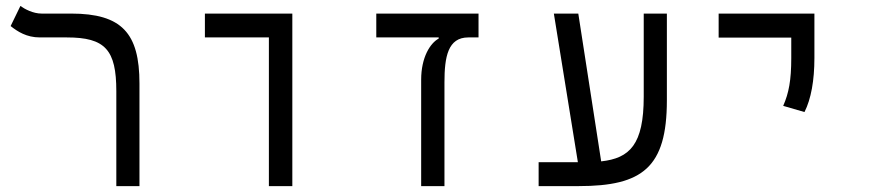

<svg xmlns="http://www.w3.org/2000/svg" viewBox="-20 -632 2970 652"><path d="M453.6 -348.6C453.6 -519.5 393.6 -585.9 221.2 -585.9H121.1C92.3 -585.9 64 -601.1 49.3 -611.8L16.1 -543.5C39.6 -524.9 70.3 -504.9 115.2 -504.9H207C337.4 -504.9 375 -462.9 375 -322.3V0H453.6Z M893.1 0H972.7V-585.9H675.8V-504.9H893.1Z M1605 -585.9H1257.8V-504.9H1469.7V-501C1441.4 -485.8 1410.2 -438 1410.2 -361.3V0H1489.3V-352.1C1489.3 -439 1501 -504.9 1570.3 -504.9H1605Z M1809.1 0H1944.8C2161.6 0 2244.6 -63 2244.6 -291.5V-585.9H2166V-303.7C2166 -140.6 2118.2 -94.7 2021.5 -84L1943.8 -585.9H1860.8L1942.4 -81.1H1809.1Z M2711.9 -251.5C2734.4 -295.9 2745.6 -359.4 2745.6 -435.1V-585.9H2420.4V-504.4H2667V-435.1C2667 -359.4 2658.7 -315.9 2639.6 -272.5Z"/></svg>

Font: Cascadia Mono PL SemiLight
Style: Regular
Weight: 350
Monospace: yes
Designer: Aaron Bell
Foundry: Saja Typeworks
Version: Version 2404.023